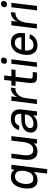

<svg xmlns="http://www.w3.org/2000/svg" viewBox="1387 -2130 943 3757"><g transform="rotate(-90 1858.5 -251.5)"><path d="M340 200 365 0H364L371 -63Q315 11 211 11Q142 11 104 -23.5Q66 -58 54.5 -117Q43 -176 52 -249V-250V-251Q61 -324 87.5 -382.5Q114 -441 160 -475.5Q206 -510 275 -510Q379 -510 417 -436L425 -500H513L427 200ZM281 -429Q238 -429 208.5 -403.5Q179 -378 162 -337Q145 -296 139 -249Q134 -203 141 -162Q148 -121 171 -96Q194 -71 237 -71Q307 -71 343 -116Q379 -161 394 -250Q401 -338 376 -383.5Q351 -429 281 -429Z M700 -251Q695 -205 701.5 -164Q708 -123 731.5 -97.5Q755 -72 798 -72Q874 -72 910.5 -125.5Q947 -179 960 -283L986 -500H1074L1013 0H925L933 -64Q876 10 772 10Q703 10 665 -24.5Q627 -59 615 -118Q603 -177 612 -249L643 -500H731Z M1296 9Q1222 9 1179 -29Q1136 -67 1145 -144Q1155 -222 1225 -264Q1295 -306 1409 -306H1507Q1515 -372 1490.5 -402.5Q1466 -433 1405 -433Q1346 -433 1317.5 -407.5Q1289 -382 1278 -347L1191 -350Q1201 -392 1229 -429Q1257 -466 1301.5 -488.5Q1346 -511 1409 -511Q1512 -511 1559.5 -456Q1607 -401 1595 -306L1557 1H1476L1479 -73Q1447 -35 1402 -13Q1357 9 1296 9ZM1317 -68Q1354 -68 1393 -82Q1432 -96 1461 -129Q1490 -162 1497 -219L1499 -236H1403Q1322 -236 1279.5 -211.5Q1237 -187 1232 -145Q1227 -105 1250.5 -86.5Q1274 -68 1317 -68Z M1702 0 1764 -500H1851L1837 -384Q1866 -444 1911.5 -477Q1957 -510 2024 -510L2013 -422Q1937 -422 1885 -371.5Q1833 -321 1817 -217L1790 0Z M2064 -500H2156L2173 -641H2261L2244 -500H2379L2369 -419H2234L2203 -164Q2200 -141 2200 -122Q2200 -103 2212.5 -92.5Q2225 -82 2257 -82H2328L2318 0H2210Q2142 0 2124 -46Q2106 -92 2116 -170L2146 -419H2054Z M2490 -644Q2497 -703 2558 -703Q2617 -703 2610 -644Q2606 -617 2589 -602Q2572 -587 2544 -587Q2513 -587 2500 -602Q2487 -617 2490 -644ZM2489 -500H2576L2515 0H2428Z M2987 -149 3069 -137Q3040 -69 2984.5 -29Q2929 11 2845 10Q2752 10 2701.5 -55.5Q2651 -121 2666 -248Q2682 -379 2749 -444.5Q2816 -510 2909 -510Q2949 -510 2986 -496.5Q3023 -483 3049.5 -452Q3076 -421 3087 -367.5Q3098 -314 3087 -234H2747Q2744 -194 2751.5 -156Q2759 -118 2783 -93Q2807 -68 2855 -68Q2912 -68 2941.5 -92.5Q2971 -117 2987 -149ZM2899 -433Q2860 -433 2832.5 -415Q2805 -397 2787.5 -367.5Q2770 -338 2760 -304H3008Q3006 -377 2975.5 -405Q2945 -433 2899 -433Z M3179 0 3241 -500H3328L3314 -384Q3343 -444 3388.5 -477Q3434 -510 3501 -510L3490 -422Q3414 -422 3362 -371.5Q3310 -321 3294 -217L3267 0Z M3596 -644Q3603 -703 3664 -703Q3723 -703 3716 -644Q3712 -617 3695 -602Q3678 -587 3650 -587Q3619 -587 3606 -602Q3593 -617 3596 -644ZM3595 -500H3682L3621 0H3534Z"/></g></svg>

Font: Haskoy Medium
Style: Italic
Weight: 500
Designer: Ertekin Erdin
Foundry: Ertekin Erdin
Version: Version 2.000; ttfautohint (v1.8.4.7-5d5b)